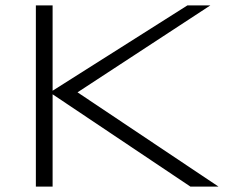

<svg xmlns="http://www.w3.org/2000/svg" viewBox="-20 -691 846 711"><path d="M174.8 -355 673.8 -670.9H758.8L267.1 -349.1L789.1 0H685.1L174.8 -341.8V0H112.8V-670.9H174.8Z"/></svg>

Font: Syncopate
Style: Regular
Weight: 400
Width: 7
Version: Version 001.001